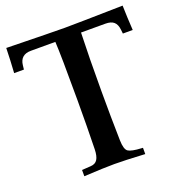

<svg xmlns="http://www.w3.org/2000/svg" viewBox="-138 -844 895 957"><g transform="rotate(-20 309.5 -366.0)"><path d="M147 1V-32.2L194.3 -35.2Q218.8 -36.6 229.7 -54Q240.7 -71.3 241.7 -106.9Q244.6 -231 244.6 -366.2Q244.6 -611.3 240.2 -677.7H110.8Q54.2 -677.7 48.3 -623.5L45.9 -601.6H-5.9Q-1.5 -668.9 0 -732.9Q253.9 -727.5 308.6 -727.5Q363.3 -727.5 617.2 -732.9Q618.7 -668.9 623 -601.6H570.8L568.4 -623.5Q565.4 -651.4 550.5 -664.6Q535.6 -677.7 505.9 -677.7H376.5Q372.1 -546.9 372.1 -366.2Q372.1 -231 375 -106.9Q376 -58.1 393.1 -46.6Q410.2 -35.2 462.9 -32.7Q467.8 -32.2 470.2 -32.2V1Q360.4 -4.9 308.6 -4.9Q255.9 -4.9 147 1Z"/></g></svg>

Font: Flanker
Style: Bold
Weight: 700
Designer: Flanker
Foundry: Flanker
Version: Version 2.021